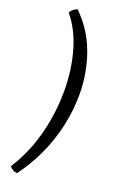

<svg xmlns="http://www.w3.org/2000/svg" viewBox="-187 -850 694 1100"><g transform="rotate(20 160.0 -300.0)"><path d="M77 200Q60 200 47.5 191.5Q35 183 31 174Q77 103 108 20Q139 -63 154.5 -153.5Q170 -244 170 -333Q170 -460 138 -573Q106 -686 40 -766Q48 -780 60.5 -789Q73 -798 82 -800Q173 -712 216 -593Q259 -474 259 -344Q259 -248 237.5 -151Q216 -54 175 35Q134 124 77 200Z"/></g></svg>

Font: Texturina 12pt
Style: Regular
Weight: 400
Designer: Guillermo Torres Carreño
Foundry: Omnibus-Type
Version: Version 1.002